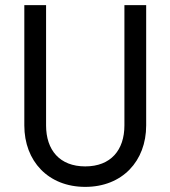

<svg xmlns="http://www.w3.org/2000/svg" viewBox="-20 -720 666 750"><path d="M75 -700V-230C75 -91 168 10 313 10C458 10 551 -91 551 -230V-700H466V-230C466 -134 413 -70 313 -70C213 -70 160 -134 160 -230V-700Z"/></svg>

Font: Jost
Style: Regular
Weight: 400
Version: Version 3.710